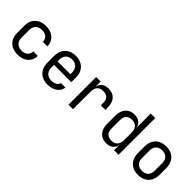

<svg xmlns="http://www.w3.org/2000/svg" viewBox="149 -1711 2701 2701"><g transform="rotate(45 1500.0 -360.0)"><path d="M308 10Q242 10 192.5 -15Q143 -40 115.5 -87.5Q88 -135 88 -200V-350Q88 -416 115.5 -463Q143 -510 192.5 -535Q242 -560 308 -560Q403 -560 461.5 -509Q520 -458 523 -370H433Q430 -423 397 -451.5Q364 -480 308 -480Q249 -480 213.5 -446.5Q178 -413 178 -351V-200Q178 -138 213.5 -104Q249 -70 308 -70Q364 -70 397 -99Q430 -128 433 -180H523Q520 -92 461.5 -41Q403 10 308 10Z M900 10Q835 10 786.5 -16.5Q738 -43 711 -92.5Q684 -142 684 -210V-340Q684 -409 711 -458Q738 -507 786.5 -533.5Q835 -560 900 -560Q965 -560 1013.5 -534Q1062 -508 1089 -461Q1116 -414 1116 -350V-252H772V-200Q772 -139 807 -103.5Q842 -68 900 -68Q950 -68 982.5 -87.5Q1015 -107 1022 -140H1112Q1103 -71 1045 -30.5Q987 10 900 10ZM1028 -313V-350Q1028 -415 994.5 -450.5Q961 -486 900 -486Q839 -486 805.5 -450.5Q772 -415 772 -350V-322H1035Z M1312 0V-550H1402V-445H1421L1402 -421Q1402 -485 1441.5 -522.5Q1481 -560 1551 -560Q1637 -560 1683.5 -508.5Q1730 -457 1730 -362V-315H1640V-362Q1640 -423 1610 -452.5Q1580 -482 1523 -482Q1464 -482 1433 -448Q1402 -414 1402 -350V0Z M2068 10Q1986 10 1936.5 -45Q1887 -100 1887 -194V-355Q1887 -450 1936 -505Q1985 -560 2068 -560Q2136 -560 2178 -523Q2220 -486 2220 -424L2200 -445H2220L2218 -570V-730H2308V0H2218V-105H2200L2218 -126Q2218 -63 2177 -26.5Q2136 10 2068 10ZM2098 -68Q2154 -68 2186 -103Q2218 -138 2218 -200V-350Q2218 -412 2186 -447Q2154 -482 2098 -482Q2041 -482 2009 -452.5Q1977 -423 1977 -355V-195Q1977 -128 2009 -98Q2041 -68 2098 -68Z M2700 8Q2634 8 2585.5 -18Q2537 -44 2510.5 -93.5Q2484 -143 2484 -212V-338Q2484 -408 2510.5 -457Q2537 -506 2585.5 -532Q2634 -558 2700 -558Q2767 -558 2815 -532Q2863 -506 2889.5 -457Q2916 -408 2916 -338V-212Q2916 -143 2889.5 -93.5Q2863 -44 2814.5 -18Q2766 8 2700 8ZM2700 -72Q2759 -72 2792.5 -105Q2826 -138 2826 -202V-348Q2826 -412 2792.5 -445Q2759 -478 2700 -478Q2642 -478 2608 -445Q2574 -412 2574 -348V-202Q2574 -138 2608 -105Q2642 -72 2700 -72Z"/></g></svg>

Font: JetBrains Mono
Style: Regular
Weight: 400
Monospace: yes
Designer: Philipp Nurullin, Konstantin Bulenkov
Foundry: JetBrains
Version: Version 2.305